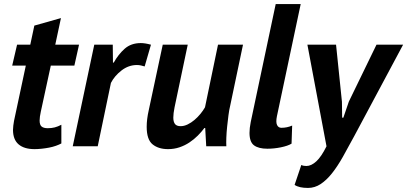

<svg xmlns="http://www.w3.org/2000/svg" viewBox="-20 -720 2004 945"><path d="M64 -500H129L149 -594L280 -631L252 -500H369L346 -397H230L181 -171Q175 -144 175 -127Q175 -105 185 -97Q195 -89 215 -89Q234 -89 249.5 -93Q265 -97 282 -106V-14Q271 -8 255.5 -2.5Q240 3 222 6.5Q204 10 185 12Q166 14 150 14Q99 14 71.5 -9.5Q44 -33 44 -81Q44 -91 45.5 -102Q47 -113 49 -125L107 -397H40Z M535 -500 536 -412H540Q562 -452 593.5 -480Q625 -508 673 -508Q694 -508 723 -500L692 -393Q682 -396 673 -398Q664 -400 654 -400Q613 -400 578.5 -373.5Q544 -347 526 -312L461 0H338L444 -500Z M904 -500 839 -191Q833 -161 833 -141Q833 -121 841 -110Q849 -99 869 -99Q886 -99 903.5 -107.5Q921 -116 937 -129.5Q953 -143 966.5 -159.5Q980 -176 989 -192L1053 -500H1176L1113 -200Q1108 -180 1104.5 -153Q1101 -126 1098 -97.5Q1095 -69 1094 -43Q1093 -17 1094 0H995L990 -90H986Q972 -71 953.5 -52.5Q935 -34 912.5 -19Q890 -4 863.5 5Q837 14 807 14Q760 14 731 -9.5Q702 -33 702 -96Q702 -133 712 -177L781 -500Z M1343 -148Q1337 -119 1343.5 -105Q1350 -91 1365 -91Q1393 -91 1418 -102L1415 -13Q1397 -2 1363 5Q1329 12 1296 12Q1253 12 1230.5 -4.5Q1208 -21 1208 -66Q1208 -89 1214 -119L1337 -700H1460Z M1663 -219 1664 -141H1670L1697 -220L1833 -500H1964L1724 -51Q1694 5 1667.5 52Q1641 99 1614 133Q1587 167 1558 186Q1529 205 1496 205Q1452 205 1430 190L1463 92Q1469 95 1475.5 96Q1482 97 1488 97Q1512 97 1537 74Q1562 51 1587 0L1493 -500H1634Z"/></svg>

Font: PT Sans
Style: Bold Italic
Weight: 700
Italic angle: -12°
Designer: A.Korolkova, O.Umpeleva, V.Yefimov
Foundry: ParaType Ltd
Version: Version 2.003W OFL